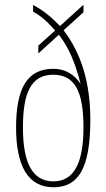

<svg xmlns="http://www.w3.org/2000/svg" viewBox="-20 -782 450 812"><path d="M206 10C310 10 362 -67 362 -276C362 -433 323 -557 249 -654L333 -730V-762L234 -672C196 -710 168 -735 120 -761V-733C155 -713 180 -691 213 -653L142 -589V-556L229 -635C271 -582 298 -516 321 -427C294 -468 255 -491 206 -491C98 -491 48 -414 48 -242C48 -83 97 10 206 10ZM206 -15C117 -15 77 -93 77 -243C77 -385 109 -466 205 -466C300 -466 333 -389 333 -243C333 -93 293 -15 206 -15Z"/></svg>

Font: Noto Serif Devanagari ExtraCondensed Thin
Style: Regular
Weight: 100
Width: 2
Designer: Universal Thirst, Indian Type Foundry and the Monotype Design Team
Foundry: Monotype Imaging Inc.
Version: Version 2.004